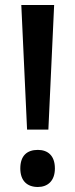

<svg xmlns="http://www.w3.org/2000/svg" viewBox="-20 -734 301 766"><path d="M173 -217 196 -714H65L88 -217ZM61 -62C61 -12 89 12 131 12C169 12 199 -11 199 -62C199 -114 170 -136 131 -136C88 -136 61 -113 61 -62Z"/></svg>

Font: Noto Sans UI SemiCondensed Medium
Style: Regular
Weight: 500
Width: 4
Designer: Monotype Design Team
Foundry: Monotype Imaging Inc.
Version: Version 1.901